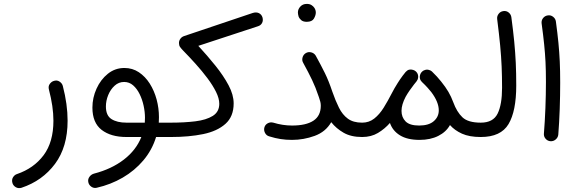

<svg xmlns="http://www.w3.org/2000/svg" viewBox="-20 -684 2956 979"><path d="M252 -270.5Q269.5 -277.3 283.2 -268.3Q296.9 -259.3 300.3 -245.6Q324.7 -151.9 324.7 -68.4Q324.7 65.4 260.5 151.6Q196.3 237.8 89.8 273.4Q73.7 278.3 60.5 270.5Q47.4 262.7 43.5 249.5Q38.6 232.4 46.4 220Q54.2 207.5 66.4 203.6Q152.3 174.3 202.4 107.4Q252.4 40.5 252.4 -68.4Q252.4 -104.5 246.6 -144.3Q240.7 -184.1 229.5 -227.1Q225.1 -243.7 233.2 -255.1Q241.2 -266.6 252 -270.5Z M625 14.6Q545.4 14.6 498.3 -21.7Q451.2 -58.1 451.2 -135.3Q451.2 -185.5 472.2 -231.9Q493.2 -278.3 530 -307.9Q566.9 -337.4 614.3 -337.4Q655.3 -337.4 688 -315.7Q720.7 -293.9 743.7 -257.6Q766.6 -221.2 778.6 -176.8Q790.5 -132.3 790.5 -86.4Q790.5 -72.3 789.6 -58.6H852.5Q868.2 -58.6 878.4 -48.1Q888.7 -37.6 888.7 -22Q888.7 -6.8 878.4 3.9Q868.2 14.6 852.5 14.6H775.9Q755.4 81.1 711.2 133.5Q667 186 605.7 221.7Q544.4 257.3 473.1 273.4Q458.5 276.9 445.8 268.1Q433.1 259.3 430.2 244.6Q427.2 229.5 436.3 217.3Q445.3 205.1 459.5 201.2Q548.3 178.2 611.1 130.1Q673.8 82 700.7 14.6ZM624.5 -58.6H718.3Q719.2 -71.3 719.2 -84Q719.2 -112.8 712.4 -144.5Q705.6 -176.3 692.1 -203.9Q678.7 -231.4 658.9 -248.8Q639.2 -266.1 612.8 -266.1Q585.4 -266.1 564.5 -247.1Q543.5 -228 531.7 -199.2Q520 -170.4 520 -141.1Q520 -94.7 548.6 -76.7Q577.1 -58.6 624.5 -58.6Z M815.9 -22Q815.9 -37.6 826.7 -48.1Q837.4 -58.6 852.5 -58.6Q919.9 -58.6 975.8 -65.4Q1031.7 -72.3 1064.9 -93Q1098.1 -113.8 1098.1 -154.8Q1098.1 -182.1 1081.5 -215.6Q1064.9 -249 1037.6 -285.4Q1010.3 -321.8 977.8 -357.9Q945.3 -394 913.6 -426.3Q903.3 -437 897.9 -444.8Q892.6 -452.6 892.6 -464.8Q892.6 -476.6 899.9 -486.6Q907.2 -496.6 919.9 -500.5L1268.1 -617.7Q1286.1 -623.5 1299.8 -617.2Q1313.5 -610.8 1318.4 -595.2Q1322.8 -579.1 1316.2 -566.7Q1309.6 -554.2 1294.4 -549.8L991.2 -450.2Q1037.6 -399.9 1078.6 -348.9Q1119.6 -297.9 1145.5 -249.3Q1171.4 -200.7 1171.4 -156.7Q1171.4 -89.8 1129.6 -52.5Q1087.9 -15.1 1015.9 -0.2Q943.8 14.6 852.5 14.6Q837.4 14.6 826.7 3.9Q815.9 -6.8 815.9 -22Z M1328.1 -34.2Q1332 -48.3 1345.2 -55.4Q1358.4 -62.5 1373.5 -58.6Q1421.4 -43.9 1469.2 -43.9Q1540.5 -43.9 1578.1 -68.6Q1615.7 -93.3 1615.7 -145Q1615.7 -154.8 1613.5 -164.3Q1611.3 -173.8 1607.9 -182.6Q1607.4 -184.1 1606.9 -186Q1606 -189 1604.5 -192.9Q1589.4 -238.3 1571.3 -276.1Q1553.2 -314 1526.4 -362.8Q1518.6 -375.5 1522.5 -390.4Q1526.4 -405.3 1539.1 -413.1Q1552.2 -420.9 1567.1 -417Q1582 -413.1 1589.8 -400.4Q1616.7 -351.6 1636.5 -311.5Q1656.2 -271.5 1674.3 -217.3Q1690.4 -170.9 1708.3 -135Q1726.1 -99.1 1753.7 -78.9Q1781.2 -58.6 1826.2 -58.6H1826.7Q1842.3 -58.6 1852.5 -48.1Q1862.8 -37.6 1862.8 -22Q1862.8 -6.8 1852.5 3.9Q1842.3 14.6 1826.7 14.6H1826.2Q1770 14.6 1732.2 -7.1Q1694.3 -28.8 1668.9 -61Q1640.6 -11.7 1584.5 8.8Q1528.3 29.3 1469.2 29.3Q1438 29.3 1410.9 25.1Q1383.8 21 1352.5 11.2Q1338.4 7.3 1331.3 -6.3Q1324.2 -20 1328.1 -34.2ZM1499 -620.6Q1499 -637.2 1511.5 -650.6Q1523.9 -664.1 1544.4 -664.1Q1558.6 -664.1 1568.1 -658.2Q1577.6 -652.3 1583 -644Q1590.3 -632.8 1590.3 -620.1Q1590.3 -606 1580.8 -589.4Q1571.3 -572.8 1543.9 -572.8Q1525.9 -572.8 1516.1 -581.1Q1506.3 -589.4 1502.4 -600.1Q1499 -612.3 1499 -620.6Z M1790 -22Q1790 -37.6 1800.8 -48.1Q1811.5 -58.6 1826.7 -58.6Q1861.8 -58.6 1888.4 -79.6Q1915 -100.6 1936.3 -134.8Q1957.5 -168.9 1977.5 -208Q1990.7 -233.9 2007.8 -260.7Q2019 -278.8 2033.2 -297.9Q2040.5 -307.6 2047.4 -315.9Q2048.3 -316.9 2049.3 -317.9Q2064 -334.5 2086.4 -327.6Q2086.9 -327.6 2087.4 -327.1Q2087.4 -327.1 2087.4 -327.1Q2094.2 -325.2 2099.1 -320.8Q2100.1 -319.8 2101.6 -318.8Q2112.8 -307.6 2112.3 -292Q2111.8 -284.2 2109.4 -278.3Q2106.9 -272.9 2103.5 -268.6Q2096.7 -260.7 2090.8 -252.9Q2079.6 -238.8 2068.4 -222.4Q2057.1 -206.1 2048.3 -190.4Q2027.3 -150.4 2027.3 -118.7Q2027.3 -85.9 2048.1 -64.9Q2068.8 -43.9 2117.2 -43.9Q2166.5 -43.9 2191.9 -66.2Q2217.3 -88.4 2217.3 -121.1Q2217.3 -163.6 2179.2 -214.4Q2170.4 -225.6 2160.6 -236.3Q2147.9 -250.5 2132.3 -265.1Q2130.4 -267.1 2128.9 -269Q2119.6 -278.8 2120.6 -293.7Q2121.6 -308.6 2131.8 -318.4L2132.3 -318.8Q2132.8 -319.3 2133.3 -319.8Q2133.8 -320.3 2134.8 -320.8Q2134.8 -320.8 2135.3 -321.3Q2135.7 -321.8 2136.7 -322.3Q2136.7 -322.3 2137.2 -322.8Q2138.2 -323.2 2138.7 -323.7Q2139.2 -323.7 2139.6 -324.2Q2140.6 -324.7 2141.1 -324.7Q2141.6 -325.2 2142.1 -325.2Q2142.6 -325.7 2143.6 -325.7Q2144 -326.2 2144.5 -326.2Q2145 -326.7 2145.5 -326.7Q2146.5 -327.1 2147.5 -327.1Q2147.5 -327.1 2147.9 -327.6Q2148.9 -327.6 2149.9 -328.1Q2149.9 -328.1 2150.4 -328.1Q2151.4 -328.1 2152.3 -328.1Q2152.3 -328.1 2152.8 -328.6Q2153.8 -328.6 2154.8 -328.6Q2155.3 -328.6 2155.8 -328.6Q2156.7 -328.6 2157.7 -328.6Q2157.7 -328.6 2158.2 -328.6Q2159.2 -328.6 2159.7 -328.6Q2160.2 -328.6 2160.6 -328.6Q2161.6 -328.6 2162.1 -328.6Q2163.1 -328.6 2163.6 -328.1Q2164.1 -328.1 2164.6 -328.1Q2165.5 -328.1 2166.5 -327.6Q2166.5 -327.6 2166.5 -327.6Q2175.3 -325.7 2182.1 -319.8Q2182.6 -319.3 2183.1 -318.8Q2209.5 -293.5 2229.5 -268.1Q2252 -240.2 2266.4 -215.6Q2280.8 -190.9 2291 -163.1Q2309.1 -113.3 2337.9 -85.9Q2366.7 -58.6 2431.2 -58.6H2431.6Q2447.3 -58.6 2457.5 -48.1Q2467.8 -37.6 2467.8 -22Q2467.8 -6.8 2457.5 3.9Q2447.3 14.6 2431.6 14.6H2431.2Q2373.5 14.6 2335.7 -2.4Q2297.9 -19.5 2274.4 -46.4Q2254.9 -11.2 2214.8 9Q2174.8 29.3 2119.1 29.3Q2057.1 29.3 2019.5 6.1Q1981.9 -17.1 1968.3 -57.1Q1941.9 -26.9 1907.2 -6.1Q1872.6 14.6 1826.7 14.6Q1811.5 14.6 1800.8 3.9Q1790 -6.8 1790 -22Z M2395 -22Q2395 -37.6 2405.8 -48.1Q2416.5 -58.6 2431.6 -58.6Q2494.6 -58.6 2517.3 -104.7Q2540 -150.9 2540 -236.3Q2540 -294.9 2537.8 -345.2Q2535.6 -395.5 2530.3 -452.4Q2524.9 -509.3 2515.1 -586.4Q2513.2 -601.6 2522.5 -613.5Q2531.7 -625.5 2546.4 -627.4Q2561.5 -629.9 2573.5 -620.4Q2585.4 -610.8 2587.4 -596.2Q2596.7 -526.9 2602.1 -471.4Q2607.4 -416 2609.9 -363.3Q2612.3 -310.5 2612.3 -247.6Q2612.3 -117.2 2573 -51.3Q2533.7 14.6 2431.6 14.6Q2416.5 14.6 2405.8 3.9Q2395 -6.8 2395 -22Z M2741.7 -564.5Q2739.7 -579.6 2749 -591.6Q2758.3 -603.5 2773.4 -605.5Q2788.1 -607.9 2800.3 -598.4Q2812.5 -588.9 2814.5 -574.2Q2822.8 -512.7 2827.4 -465.3Q2832 -418 2834.2 -370.8Q2836.4 -323.7 2836.4 -262.7Q2836.4 -197.8 2834 -127.9Q2831.5 -58.1 2826.7 2.4Q2825.2 17.1 2813.5 27.1Q2801.8 37.1 2786.6 36.1Q2771.5 34.7 2761.7 23.2Q2752 11.7 2753.4 -3.4Q2758.3 -63.5 2761 -133.1Q2763.7 -202.6 2763.7 -266.1Q2763.7 -324.2 2761.5 -368.4Q2759.3 -412.6 2754.6 -458Q2750 -503.4 2741.7 -564.5Z"/></svg>

Font: Mikhak-DS2-FD Regular
Style: Regular
Weight: 400
Designer: Amin Abedi
Version: Version 3.4